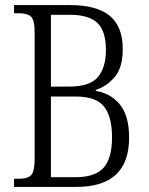

<svg xmlns="http://www.w3.org/2000/svg" viewBox="-20 -734 585 754"><path d="M35 0V-32H55Q88 -32 102 -46Q116 -60 116 -111V-606Q116 -656 101.5 -669Q87 -682 55 -682H35V-714H255Q360 -714 411 -672Q462 -630 462 -541Q462 -468 430 -431Q398 -394 356 -381V-377Q414 -368 450.5 -324Q487 -280 487 -193Q487 0 280 0ZM252 -394Q333 -394 364.5 -431.5Q396 -469 396 -538Q396 -611 363 -643.5Q330 -676 253 -676H180V-394ZM275 -38Q354 -38 387 -75.5Q420 -113 420 -195Q420 -275 389 -315Q358 -355 277 -355H180V-38Z"/></svg>

Font: Noto Serif Condensed Light
Style: Regular
Weight: 300
Width: 3
Designer: Monotype Design Team
Foundry: Monotype Imaging Inc.
Version: Version 2.013